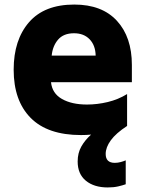

<svg xmlns="http://www.w3.org/2000/svg" viewBox="-20 -583 640 843"><path d="M336 10Q189 10 114.5 -65.5Q40 -141 40 -277Q40 -408 107.5 -485.5Q175 -563 306 -563Q428 -563 493.5 -491.5Q559 -420 559 -298V-222H204Q209 -173 252 -148.5Q295 -124 362 -124Q407 -124 453 -135Q499 -146 538 -170V-30Q489 2 466.5 33Q444 64 444 93Q444 132 484 132Q497 132 510 128.5Q523 125 532 121V226Q518 231 498.5 235.5Q479 240 453 240Q393 240 357 210.5Q321 181 321 126Q321 89 337 60.5Q353 32 380 8Q358 10 336 10ZM400 -339Q399 -384 373.5 -410.5Q348 -437 305 -437Q259 -437 235 -409Q211 -381 207 -339Z"/></svg>

Font: Noto Sans Mono Black
Style: Regular
Weight: 900
Designer: Monotype Design Team
Foundry: Monotype Imaging Inc.
Version: Version 2.014